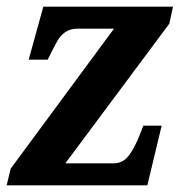

<svg xmlns="http://www.w3.org/2000/svg" viewBox="-20 -556 549 576"><path d="M12 -50 322 -470H213Q190 -470 175.5 -459.5Q161 -449 152.5 -434Q144 -419 125 -381L123 -377H66L110 -536H499L488 -485L176 -66H321Q349 -66 367 -90Q385 -114 401 -156L410 -179H465L422 0H0Z"/></svg>

Font: Noto Serif Narrow
Style: Bold Italic
Weight: 700
Width: 4
Italic angle: -12°
Designer: Monotype Design Team
Foundry: Monotype Imaging Inc.
Version: Version 1.001